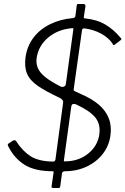

<svg xmlns="http://www.w3.org/2000/svg" viewBox="-20 -841 622 953"><path d="M528 -167Q521 -117 490 -77Q459 -37 410 -14Q361 9 300 9Q295 10 292 12Q289 14 288 18L279 84Q278 88 277 90Q276 92 271 92H244Q239 92 237 89.5Q235 87 236 84L246 15Q246 10 245.5 9.5Q245 9 242 9Q154 9 103 -22.5Q52 -54 22 -113Q19 -118 18.5 -122Q18 -126 23 -129L44 -143Q50 -146 55 -144.5Q60 -143 61 -139Q92 -91 132 -65.5Q172 -40 243 -39Q248 -39 251 -41.5Q254 -44 255 -48L293 -329Q295 -338 290.5 -344Q286 -350 277 -355Q208 -387 168 -414.5Q128 -442 114 -476Q100 -510 107 -559Q115 -613 146.5 -654.5Q178 -696 229 -721Q280 -746 341 -751Q346 -751 349.5 -754Q353 -757 354 -760L361 -815Q362 -818 363 -819.5Q364 -821 367 -821H395Q400 -821 402.5 -817.5Q405 -814 404 -809L396 -756Q396 -753 396.5 -751.5Q397 -750 400 -750Q461 -744 503 -719Q545 -694 577 -655Q580 -653 582 -649Q584 -645 578 -641L549 -619Q545 -616 542.5 -618Q540 -620 537 -627Q517 -655 481 -674.5Q445 -694 400 -700Q394 -701 391 -698.5Q388 -696 387 -691L346 -400Q345 -393 346.5 -391.5Q348 -390 354 -387L382 -374Q436 -351 470.5 -321.5Q505 -292 520 -253.5Q535 -215 528 -167ZM344 -695Q345 -699 343 -700.5Q341 -702 337 -701Q267 -695 219 -654.5Q171 -614 162 -554Q158 -527 167.5 -504Q177 -481 204 -459Q231 -437 282 -411Q290 -408 298 -411.5Q306 -415 307 -425ZM297 -44Q297 -41 297.5 -40.5Q298 -40 301 -40Q370 -40 417.5 -78.5Q465 -117 473 -174Q480 -225 452.5 -258.5Q425 -292 355 -324Q337 -329 334 -314L297 -44Z"/></svg>

Font: Libre Franklin ExtraLight
Style: Italic
Weight: 250
Italic angle: -8°
Designer: Pablo Impallari, Rodrigo Fuenzalida, Nhung Nguyen
Foundry: Impallari Type
Version: Version 3.000